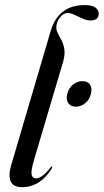

<svg xmlns="http://www.w3.org/2000/svg" viewBox="-20 -746 418 774"><path d="M321.5 -725.5Q351 -725.5 364.5 -715.5Q378 -705.5 378 -691.5Q378 -663.5 344.5 -663.5Q329.5 -663.5 313 -671Q296.5 -678.5 280.8 -686Q265 -693.5 252 -693.5Q235.5 -693.5 221.2 -675Q207 -656.5 207 -636Q207 -622.5 214 -609.8Q221 -597 228.8 -582Q236.5 -567 239.5 -547Q242.5 -527 235 -499L117.5 -102.5Q104 -57 107.5 -42Q111 -27 124.5 -27Q135.5 -27 149.2 -36Q163 -45 183.5 -70.5Q187.5 -76 189.5 -75Q192.5 -74 188.5 -66.5Q167 -31 136.5 -11.2Q106 8.5 69 8.5Q-0.5 8.5 25.5 -81.5L184 -620Q214.5 -725.5 321.5 -725.5ZM285.5 -316Q264.5 -316 255 -330.8Q245.5 -345.5 251 -367.5Q256.5 -390 273.8 -404.5Q291 -419 312 -419Q334 -419 343.2 -404.5Q352.5 -390 346.5 -367.5Q341 -345.5 324.2 -330.8Q307.5 -316 285.5 -316Z"/></svg>

Font: Fraunces 144pt S000
Style: Italic
Weight: 400
Italic angle: -16°
Version: Version 1.000; ttfautohint (v1.8.3)